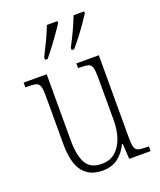

<svg xmlns="http://www.w3.org/2000/svg" viewBox="-143 -855 796 955"><g transform="rotate(-20 255.0 -378.0)"><path d="M234 10Q167 10 131 -35.5Q95 -81 95 -184V-439Q95 -473 89.5 -488Q84 -503 69 -507Q54 -511 23 -511H14V-536H136V-184Q136 -106 159.5 -64.5Q183 -23 242 -23Q286 -23 314.5 -48Q343 -73 357 -114.5Q371 -156 371 -205V-429Q371 -467 366.5 -484.5Q362 -502 347 -506.5Q332 -511 300 -511H293V-536H412V-101Q412 -65 417 -49Q422 -33 437 -29Q452 -25 481 -25H491V0H378L373 -81H369Q350 -40 317 -15Q284 10 234 10ZM294 -619Q315 -658 332 -695Q349 -732 362 -766H418V-756Q407 -739 388.5 -712Q370 -685 348 -656.5Q326 -628 307 -606H294ZM153 -619Q173 -658 190.5 -695Q208 -732 221 -766H277V-756Q266 -739 247 -712Q228 -685 206.5 -656.5Q185 -628 167 -606H153Z"/></g></svg>

Font: Noto Serif Ethiopic Condensed ExtraLight
Style: Regular
Weight: 200
Width: 3
Designer: Monotype Design Team
Foundry: Monotype Imaging Inc.
Version: Version 2.102; ttfautohint (v1.8.4.7-5d5b)